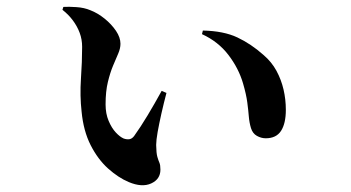

<svg xmlns="http://www.w3.org/2000/svg" viewBox="-20 -535 1040 569"><path d="M361.4 4.5Q330.6 -8.5 300.3 -35.6Q270 -62.8 248.6 -104.9Q227.2 -147.1 221.8 -204.3Q216.5 -251.2 219.9 -302Q223.4 -352.8 223.4 -396.1Q223.4 -418.2 216.2 -437.5Q209.1 -456.7 196.3 -474Q183.6 -491.3 165.1 -505.9L167.7 -514.5Q183.6 -515.5 206.6 -513.9Q229.5 -512.4 247.7 -504.7Q269.2 -496.5 289.9 -479.9Q310.5 -463.2 323.8 -443.5Q337 -423.8 337 -405.2Q337 -391.5 330.3 -376.1Q323.5 -360.6 315 -340.2Q306.4 -319.7 299.7 -292Q292.9 -264.3 292.9 -225.5Q292.9 -198.1 301.9 -176.9Q310.8 -155.7 323.1 -142.5Q335.4 -129.3 346.3 -124.6Q355.1 -121.4 363 -122.4Q371 -123.4 377.4 -131.8Q396.6 -158.4 417.3 -192.9Q438 -227.3 459.1 -265.7L473.3 -259.6Q465.3 -229.1 458.4 -198.8Q451.6 -168.5 447.2 -144Q442.9 -119.6 442.8 -105.4Q443.2 -80.9 446.3 -70.2Q449.4 -59.5 452.4 -52.8Q455.4 -46.1 455.4 -32.2Q455.4 -3.9 428.1 8.6Q400.9 21.1 361.4 4.5ZM767.5 -125.2Q754.1 -125.2 741.4 -132.3Q728.7 -139.4 723.8 -155.3Q718.9 -171.5 717.4 -189.5Q716 -207.5 712.9 -231.1Q709.9 -254.8 700.2 -288.1Q687.2 -332.5 657 -372.1Q626.8 -411.7 578.6 -433.8L581.2 -444.5Q642.9 -443.2 683.4 -424.1Q723.9 -405 760.6 -372.4Q784.8 -351.8 799.2 -325.4Q813.5 -298.9 820.3 -269.6Q827.1 -240.3 827.1 -209.4Q827.1 -169.2 812.9 -147.2Q798.7 -125.2 767.5 -125.2Z"/></svg>

Font: Noto Serif SC ExtraLight
Style: Regular
Weight: 200
Designer: Ryoko NISHIZUKA 西塚涼子 (kana & ideographs); Frank Grießhammer (Latin, Greek & Cyrillic); Wenlong ZHANG 张文龙 (bopomofo); San
Foundry: Adobe
Version: Version 2.002-H1;hotconv 1.1.0;makeotfexe 2.6.0